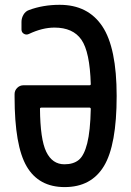

<svg xmlns="http://www.w3.org/2000/svg" viewBox="-20 -760 540 790"><path d="M150.4 -317.4Q145.5 -317.4 144.5 -313.5Q145.5 -186.5 170.4 -135.3Q195.3 -84 245.1 -84Q282.2 -84 304.2 -102.1Q326.2 -120.1 338.9 -170.4Q351.6 -220.7 353.5 -311.5Q353.5 -316.4 348.6 -317.4ZM246.1 9.8Q139.6 9.8 89.8 -75.2Q40 -160.2 40 -361.3V-373Q40 -387.7 50.8 -398.4Q61.5 -409.2 77.1 -409.2H348.6Q353.5 -409.2 353.5 -414.1Q349.6 -546.9 314.9 -596.7Q280.3 -646.5 204.1 -646.5Q154.3 -646.5 98.6 -620.1Q87.9 -615.2 78.1 -621.1Q68.4 -627 68.4 -638.7V-669.9Q68.4 -685.5 76.7 -699.7Q85 -713.9 99.6 -718.8Q157.2 -740.2 225.6 -740.2Q341.8 -740.2 400.9 -651.9Q460 -563.5 460 -365.2Q460 -163.1 407.7 -76.7Q355.5 9.8 246.1 9.8Z"/></svg>

Font: Rounded-L Mgen+ 1m medium
Style: Regular
Weight: 500
Designer: [Source Han Sans]
Ryoko NISHIZUKA  (kana & ideographs); Paul D. Hunt (Latin, Greek & Cyrillic); Wenlong ZHANG  (bopomofo
Version: Version 1.059.20150602